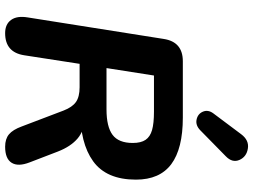

<svg xmlns="http://www.w3.org/2000/svg" viewBox="-137 -822 967 733"><g transform="rotate(90 346.5 -455.5)"><path d="M46.5 -77.8 128.7 -597.2Q139.9 -670 213.9 -670H428.9Q547.5 -670 606.7 -625.9Q665.8 -581.8 665.8 -491Q665.8 -378.3 595.8 -327.7Q525.8 -277.1 400.7 -278.7V-294.5H430.4Q477.6 -294.5 508.4 -268.5Q539.3 -242.4 558.5 -193L599.9 -85.2Q617 -41.1 601.4 -16.4Q585.9 8.4 540.1 8.4Q510.4 8.4 492.8 -6.3Q475.1 -21.1 462.7 -55.2L402 -214.8Q389.2 -247.9 369.4 -261.9Q349.5 -275.9 313.2 -275.9H223.7L191 -64.4Q179.7 8.4 106.7 8.4Q72.4 8.4 56.1 -14.3Q39.7 -36.9 46.5 -77.8ZM525.8 -478.9Q525.8 -510.2 513.9 -527.7Q502.1 -545.2 476.5 -552.5Q450.9 -559.8 406.4 -559.8H268.3L239.9 -378.6H397.8Q463.7 -378.6 494.8 -401.7Q525.8 -424.8 525.8 -478.9ZM412.4 -785.9 492.3 -892.6Q515.2 -923.3 546.8 -918.3Q578.5 -913.4 590.5 -886.3Q602.6 -859.1 576.5 -833.9L477.2 -736.4Q458.1 -718 436.5 -722.5Q414.8 -727 406.4 -746.4Q398 -765.9 412.4 -785.9Z"/></g></svg>

Font: SN Pro Thin
Style: Italic
Weight: 200
Italic angle: -9°
Designer: Tobias Whetton
Foundry: Supernotes
Version: Version 1.003;Glyphs 3.3 (3324)